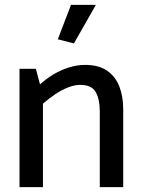

<svg xmlns="http://www.w3.org/2000/svg" viewBox="-20 -767 581 787"><path d="M156 0V-342Q180 -363 206 -380.5Q232 -398 258.5 -408.5Q285 -419 309 -419Q356 -419 372.5 -389.5Q389 -360 389 -311V0H485V-320Q485 -372 469 -413Q453 -454 418.5 -477.5Q384 -501 329 -501Q296 -501 262.5 -490.5Q229 -480 199 -462Q169 -444 144 -421L127 -485H60V0ZM283 -589 373 -747H271L217 -606Z"/></svg>

Font: Catamaran Medium
Style: Regular
Weight: 500
Designer: Pria Ravichandran
Version: Version 2.000